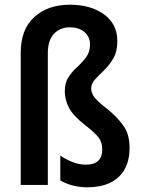

<svg xmlns="http://www.w3.org/2000/svg" viewBox="-20 -785 602 815"><path d="M478 -611Q478 -566 461 -537Q444 -508 422 -487Q400 -466 383.5 -448Q367 -430 367 -409Q367 -389 382.5 -370Q398 -351 436 -322Q483 -283 506.5 -247.5Q530 -212 530 -158Q530 -77 483.5 -33.5Q437 10 349 10Q320 10 291 3Q262 -4 236 -19V-125Q258 -109 287 -97.5Q316 -86 345 -86Q414 -86 414 -151Q414 -180 399 -200.5Q384 -221 341 -254Q290 -294 272.5 -328Q255 -362 255 -397Q255 -434 271 -458Q287 -482 308 -501Q329 -520 345.5 -542Q362 -564 362 -596Q362 -629 338.5 -649Q315 -669 276 -669Q235 -669 209 -641.5Q183 -614 183 -558V0H68V-562Q68 -660 125.5 -712.5Q183 -765 277 -765Q365 -765 421.5 -724Q478 -683 478 -611Z"/></svg>

Font: Noto Sans Malayalam Condensed SemiBold
Style: Regular
Weight: 600
Width: 3
Designer: Jelle Bosma - Monotype Design Team
Foundry: Monotype Imaging Inc.
Version: Version 2.104; ttfautohint (v1.8.4.7-5d5b)